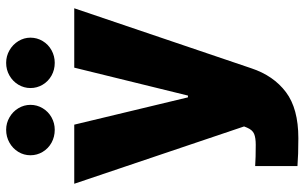

<svg xmlns="http://www.w3.org/2000/svg" viewBox="-203 -589 991 625"><g transform="rotate(-90 292.5 -276.5)"><path d="M64.5 196.3V58.6Q89.8 60.5 133.8 60.5Q156.2 60.5 169.2 55.2Q182.1 49.8 189.5 32.2L193.4 22.5L6.8 -530.3H199.2L288.1 -160.2H293.9L384.8 -530.3H578.1L382.8 45.9Q358.9 118.2 305.2 158.7Q251.5 199.2 155.3 199.2Q101.1 199.2 64.5 196.3ZM99.6 -672.9Q99.6 -694.3 110.6 -712.4Q121.6 -730.5 140.6 -741.2Q159.7 -752 182.6 -752Q204.1 -752 222.9 -741.2Q241.7 -730.5 252.7 -712.2Q263.7 -693.8 263.7 -672.9Q263.7 -651.4 252.7 -633.1Q241.7 -614.7 222.9 -604.2Q204.1 -593.8 182.6 -593.8Q159.7 -593.8 140.6 -604.2Q121.6 -614.7 110.6 -633.1Q99.6 -651.4 99.6 -672.9ZM318.4 -672.9Q318.4 -693.8 329.3 -712.2Q340.3 -730.5 359.1 -741.2Q377.9 -752 400.4 -752Q422.4 -752 441.2 -741.2Q460 -730.5 471.2 -712.2Q482.4 -693.8 482.4 -672.9Q482.4 -651.4 471.4 -633.1Q460.4 -614.7 441.4 -604.2Q422.4 -593.8 400.4 -593.8Q377.9 -593.8 359.1 -604.2Q340.3 -614.7 329.3 -633.1Q318.4 -651.4 318.4 -672.9Z"/></g></svg>

Font: Pretendard Std Black
Style: Regular
Weight: 900
Designer: Base glyphs from Inter by Rasmus Andersson; Hangeul glyphs from Noto Sans CJK(Source Han Sans) by Jang Soo-young and Kan
Foundry: Kil Hyung-jin
Version: Version 1.309